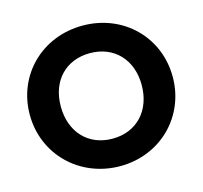

<svg xmlns="http://www.w3.org/2000/svg" viewBox="-105 -834 1016 963"><g transform="rotate(-15 403.0 -353.0)"><path d="M405 12C614 12 774 -147 774 -353C774 -560 614 -718 403 -718C192 -718 32 -560 32 -354C32 -148 194 12 405 12ZM193 -354C193 -487 277 -575 403 -575C528 -575 613 -486 613 -354C613 -221 529 -131 403 -131C277 -131 193 -221 193 -354Z"/></g></svg>

Font: MV Cash
Style: Bold
Weight: 700
Designer: Rodrigo Fuenzalida
Foundry: fragTYPE
Version: Version 1.100;Glyphs 3.1.2 (3151)